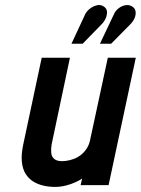

<svg xmlns="http://www.w3.org/2000/svg" viewBox="-20 -728 554 755"><path d="M379 -632Q391 -644 396.5 -658Q402 -672 400.5 -684Q399 -696 387 -703Q375 -711 360 -707Q345 -703 333 -693.5Q321 -684 315 -672L261 -556H305ZM492 -632Q504 -644 509.5 -657.5Q515 -671 513 -683.5Q511 -696 499 -703Q487 -710 473 -707.5Q459 -705 446.5 -695.5Q434 -686 428 -672L373 -556H417ZM303 -26 297 0H407L514 -501H404L334 -176Q330 -158 321 -144Q312 -130 299 -119.5Q286 -109 270 -103Q254 -97 237 -95Q209 -92 196 -101Q183 -110 181.5 -126.5Q180 -143 183 -160L255 -501H144L71 -158Q63 -119 66 -91Q69 -63 81 -44Q93 -25 111 -14Q129 -3 151 2Q173 7 196 7Q218 7 239.5 1.5Q261 -4 278 -12Q295 -20 303 -26Z"/></svg>

Font: Advent Pro
Style: Bold Italic
Weight: 700
Italic angle: -12°
Designer: VivaRado, Andreas Kalpakidis
Foundry: VivaRado, Andreas Kalpakidis
Version: Version 3.000